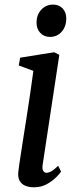

<svg xmlns="http://www.w3.org/2000/svg" viewBox="-20 -784 331 814"><path d="M124 10Q102.5 10 86.8 3.2Q71 -3.5 63.2 -17.8Q55.5 -32 57.5 -53.5Q59.5 -73 64.8 -107.5Q70 -142 77 -187Q84 -232 92 -282.2Q100 -332.5 107.5 -384.2Q115 -436 121.5 -483.5L59.5 -506.5L65.5 -539.5L209.5 -562.5L231.5 -551.5L161 -86.5Q158 -68.5 163 -60Q168 -51.5 176.5 -51.5Q186.5 -51.5 198 -58Q209.5 -64.5 226.5 -81L239 -56.5Q234 -48.5 218.5 -32.8Q203 -17 179 -3.5Q155 10 124 10ZM192 -627.5Q166.5 -627.5 150.5 -644.8Q134.5 -662 135 -689.5Q135.5 -722.5 155.5 -743.5Q175.5 -764.5 205 -764.5Q230.5 -764.5 245.8 -748Q261 -731.5 261 -706Q261 -671.5 241.5 -649.5Q222 -627.5 192 -627.5Z"/></svg>

Font: Merriweather 28pt
Style: Italic
Weight: 400
Italic angle: -7.8°
Version: Version 2.101